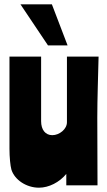

<svg xmlns="http://www.w3.org/2000/svg" viewBox="-20 -861 499 892"><path d="M433 0C433 -97 432 -265 432 -315C432 -400 436 -510 438 -598H291V-293C291 -261 256 -233 223 -233C191 -233 171 -258 171 -298V-598H24V-170C24 -130 28 -91 33 -73C48 -25 103 11 161 11C207 11 256 -14 288 -53V0ZM221 -841H75L203 -650H294Z"/></svg>

Font: Ranchers
Style: Regular
Weight: 400
Designer: Pablo Impallari, Brenda Gallo
Foundry: Pablo Impallari, Brenda Gallo
Version: Version 1.000